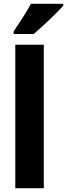

<svg xmlns="http://www.w3.org/2000/svg" viewBox="-20 -997 355 1017"><path d="M212 0H61V-760H212ZM315 -967Q299 -949 271.5 -921.5Q244 -894 213.5 -866Q183 -838 159 -817H52V-830Q77 -867 101.5 -905.5Q126 -944 144 -977H315Z"/></svg>

Font: Noto Sans Telugu Condensed ExtraBold
Style: Regular
Weight: 800
Width: 3
Designer: Jelle Bosma - Monotype Design Team
Foundry: Monotype Imaging Inc.
Version: Version 2.005; ttfautohint (v1.8.4.7-5d5b)